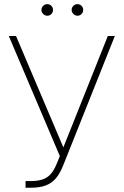

<svg xmlns="http://www.w3.org/2000/svg" viewBox="-20 -877 584 907"><path d="M100.6 -21.5H123Q159.2 -21.5 182.4 -29.8Q205.6 -38.1 221.2 -56.6Q236.8 -75.2 250 -108.4L262.7 -139.6L21.5 -707H55.7L279.3 -180.7L489.3 -707H522.5L279.3 -97.7Q263.7 -58.1 244.4 -35.2Q225.1 -12.2 196.8 -1.2Q168.5 9.8 125 9.8H100.6ZM175.8 -830.1Q175.8 -841.3 184.1 -849.4Q192.4 -857.4 203.1 -857.4Q214.8 -857.4 222.7 -849.4Q230.5 -841.3 230.5 -830.1Q230.5 -818.8 222.7 -810.8Q214.8 -802.7 203.1 -802.7Q192.4 -802.7 184.1 -811Q175.8 -819.3 175.8 -830.1ZM318.4 -830.1Q318.4 -841.3 326.7 -849.4Q335 -857.4 345.7 -857.4Q357.4 -857.4 365.2 -849.4Q373 -841.3 373 -830.1Q373 -818.8 365.2 -810.8Q357.4 -802.7 345.7 -802.7Q335 -802.7 326.7 -811Q318.4 -819.3 318.4 -830.1Z"/></svg>

Font: Pretendard JP Thin
Style: Regular
Weight: 100
Designer: Base glyphs from Inter by Rasmus Andersson; Hangeul glyphs from Noto Sans CJK(Source Han Sans) by Jang Soo-young and Kan
Foundry: Kil Hyung-jin
Version: Version 1.309